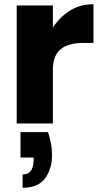

<svg xmlns="http://www.w3.org/2000/svg" viewBox="-20 -584 475 908"><path d="M230 0H59V-558H230V-453Q261 -502 309.5 -533Q358 -564 422 -564V-381H373Q302 -381 266 -350.5Q230 -320 230 -254ZM87 304V241Q139 241 139 171V161H77V41H207Q226 97 226 150Q226 214 193.5 259Q161 304 87 304Z"/></svg>

Font: Ulagadi Sans
Style: Bold
Weight: 700
Designer: Ninad Kale (Devanagari), Jonny Pinhorn (Latin)
Foundry: Indian Type Foundry
Version: Version 3.01;March 29, 2020;FontCreator 12.0.0.2522 64-bit; 